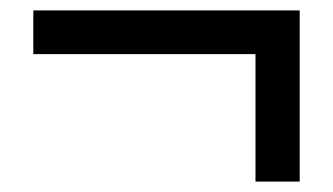

<svg xmlns="http://www.w3.org/2000/svg" viewBox="-20 -457 640 369"><path d="M44 -353V-437H534V-353ZM471 -108V-437H556V-108Z"/></svg>

Font: BioRhyme ExtraBold
Style: Regular
Weight: 400
Version: Version 1.600;gftools[0.9.33]